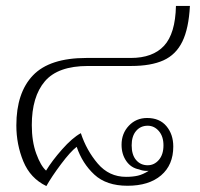

<svg xmlns="http://www.w3.org/2000/svg" viewBox="-20 -615 673 646"><path d="M35 -193Q35 -303 91 -361.5Q147 -420 271 -420H420Q494 -420 532 -461Q570 -502 572 -595H619Q615 -519 593.5 -475Q572 -431 530 -412Q488 -393 421 -393H276Q175 -393 131 -341.5Q87 -290 87 -194Q87 -139 102 -98Q117 -57 135 -41Q155 -74 189 -112.5Q223 -151 252 -167Q271 -109 309 -64.5Q347 -20 404 -20Q427 -20 444 -24Q461 -28 480 -40H474Q460 -40 448 -45Q421 -50 405 -73Q389 -96 389 -128Q389 -166 413.5 -192Q438 -218 475 -218Q517 -218 540 -190.5Q563 -163 563 -122Q563 -60 522 -25Q481 10 409 10Q338 10 297.5 -27.5Q257 -65 238 -121Q217 -105 185.5 -63Q154 -21 136 11Q82 -15 58.5 -72Q35 -129 35 -193ZM530 -126Q530 -156 514.5 -174Q499 -192 477 -192Q453 -192 438 -174.5Q423 -157 423 -126Q423 -94 438 -76.5Q453 -59 477 -59Q499 -59 514.5 -77Q530 -95 530 -126Z"/></svg>

Font: Taviraj ExtraLight
Style: Regular
Weight: 200
Designer: Katatrad Team
Foundry: CadsonDemak
Version: Version 1.030